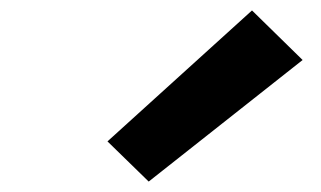

<svg xmlns="http://www.w3.org/2000/svg" viewBox="-20 -842 616 368"><path d="M265 -494 560 -727 463 -822 186 -571Z"/></svg>

Font: Iosevka Sparkle XBdObl
Style: Regular
Weight: 800
Italic angle: -9°
Designer: Belleve Invis
Foundry: Belleve Invis
Version: Version 4.5.0; ttfautohint (v1.8.3)